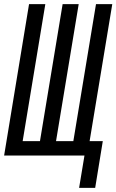

<svg xmlns="http://www.w3.org/2000/svg" viewBox="-28 -755 565 932"><path d="M356 157 382 0H-8L113 -735H192L82 -70H166L276 -735H354L244 -70H328L438 -735H517L407 -70H471L434 157Z"/></svg>

Font: Iosevka Term Oblique
Style: Regular
Weight: 400
Italic angle: -9°
Monospace: yes
Designer: Belleve Invis
Foundry: Belleve Invis
Version: Version 31.4.0